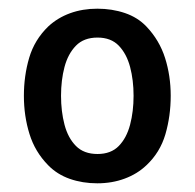

<svg xmlns="http://www.w3.org/2000/svg" viewBox="-20 -666 448 442"><path d="M373 -445.5Q373 -399 360.8 -357Q348.5 -315 317 -285.5Q296 -265.5 267 -254.8Q238 -244 204 -244Q170 -244 140.8 -254.2Q111.5 -264.5 91 -285.5Q60.5 -316.5 47.8 -357.8Q35 -399 35 -445.5Q35 -491.5 47.2 -533Q59.5 -574.5 91 -605Q112.5 -625 141.2 -635.5Q170 -646 204 -646Q238 -646 267.5 -636Q297 -626 317 -605Q347 -573.5 360 -532.5Q373 -491.5 373 -445.5ZM120.5 -445.5Q120.5 -409.5 128.5 -379Q136.5 -348.5 154.8 -330Q173 -311.5 204.5 -311.5Q235.5 -311.5 253.5 -330Q271.5 -348.5 279.5 -379Q287.5 -409.5 287.5 -445.5Q287.5 -481.5 279.5 -511.8Q271.5 -542 253.5 -560.8Q235.5 -579.5 204.5 -579.5Q173 -579.5 154.8 -560.8Q136.5 -542 128.5 -511.8Q120.5 -481.5 120.5 -445.5Z"/></svg>

Font: Signika Negative Light
Style: Regular
Weight: 400
Version: Version 2.001